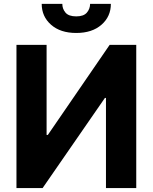

<svg xmlns="http://www.w3.org/2000/svg" viewBox="-20 -955 775 975"><path d="M63.6 -727.3V0H196.4L512.8 -457.7H518.1V0H671.9V-727.3H536.9L223 -269.9H216.6V-727.3ZM437.5 -935.4H543Q543 -871.1 495.4 -829.4Q447.8 -787.6 367.2 -787.6Q286.6 -787.6 239.2 -829.4Q191.8 -871.1 191.8 -935.4H296.5Q296.2 -910.9 312.3 -891.3Q328.5 -871.8 367.2 -871.8Q405.2 -871.8 421.3 -891.2Q437.5 -910.5 437.5 -935.4Z"/></svg>

Font: Inter UI
Style: Bold
Weight: 700
Designer: Rasmus Andersson
Foundry: rsms
Version: 3.2;8d6f07862